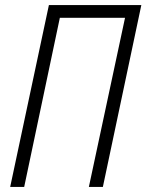

<svg xmlns="http://www.w3.org/2000/svg" viewBox="-20 -734 575 754"><path d="M20 0H75L215 -664H471L329 0H384L535 -714H172Z"/></svg>

Font: Noto Sans Condensed Light
Style: Italic
Weight: 300
Width: 3
Italic angle: -12°
Designer: Monotype Design Team
Foundry: Monotype Imaging Inc.
Version: Version 2.013